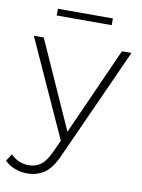

<svg xmlns="http://www.w3.org/2000/svg" viewBox="-123 -749 746 1011"><g transform="rotate(10 250.5 -243.0)"><path d="M94 198Q59 198 27 186Q-5 174 -27 151L-2 113Q38 154 95 154Q131 154 158.5 134Q186 114 210 61L239 -2L3 -522H56L265 -55L474 -522H525L257 71Q226 143 186 170.5Q146 198 94 198ZM103 -648V-684H397V-648Z"/></g></svg>

Font: Montserrat Light
Style: Regular
Weight: 300
Designer: Julieta Ulanovsky
Foundry: Julieta Ulanovsky
Version: Version 9.000; ttfautohint (v1.8.4.7-5d5b)